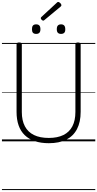

<svg xmlns="http://www.w3.org/2000/svg" viewBox="-20 -1451 998 1971"><path d="M481 19Q400 19 338 -2Q276 -23 234 -63.5Q192 -104 171 -164Q150 -224 150 -303V-996Q150 -1006 156 -1010.5Q162 -1015 176 -1015Q191 -1015 197.5 -1010.5Q204 -1006 204 -996V-301Q204 -214 235.5 -154.5Q267 -95 328.5 -65Q390 -35 481 -35Q570 -35 631 -65Q692 -95 723 -154.5Q754 -214 754 -301V-996Q754 -1006 760.5 -1010.5Q767 -1015 781 -1015Q808 -1015 808 -996V-303Q808 -198 770.5 -126Q733 -54 660.5 -17.5Q588 19 481 19ZM351 -1103Q329 -1103 318.5 -1114.5Q308 -1126 308 -1151Q308 -1177 318.5 -1189Q329 -1201 351 -1201Q373 -1201 384 -1189Q395 -1177 395 -1151Q395 -1126 384 -1114.5Q373 -1103 351 -1103ZM607 -1103Q585 -1103 574 -1114.5Q563 -1126 563 -1151Q563 -1177 574 -1189Q585 -1201 607 -1201Q628 -1201 639 -1189Q650 -1177 650 -1151Q651 -1126 639.5 -1114.5Q628 -1103 607 -1103ZM424 -1239Q417 -1239 408 -1247.5Q399 -1256 399 -1263Q399 -1266 399.5 -1269Q400 -1272 404 -1276L562 -1422Q566 -1426 569 -1428.5Q572 -1431 577 -1431Q583 -1431 591 -1425.5Q599 -1420 604.5 -1412.5Q610 -1405 610 -1398Q610 -1394 609 -1391Q608 -1388 602 -1383L437 -1246Q433 -1243 430 -1241Q427 -1239 424 -1239ZM0 490H958V500H0ZM0 -20H958V0H0ZM0 -505H958V-500H0ZM0 -1010H958V-1000H0Z"/></svg>

Font: Playwrite NG Modern Guides
Style: Regular
Weight: 400
Designer: Veronika Burian, José Scaglione
Foundry: TypeTogether
Version: Version 1.003